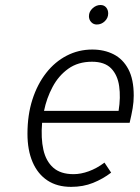

<svg xmlns="http://www.w3.org/2000/svg" viewBox="-20 -716 546 748"><path d="M257 12Q202.5 12 164.8 -13Q127 -38 107 -84.5Q87 -131 87 -195Q87 -268 106.2 -328Q125.5 -388 159.8 -431.8Q194 -475.5 240 -499.2Q286 -523 339.5 -523Q386 -523 422.5 -504.5Q459 -486 480 -446.5Q501 -407 501 -343.5Q501 -319.5 496.8 -294.2Q492.5 -269 485 -237.5H144Q139 -177.5 149 -132.8Q159 -88 187.5 -62.8Q216 -37.5 266.5 -37.5Q295 -37.5 326 -48.8Q357 -60 387 -82.5L413 -43.5Q381 -19 342.5 -3.5Q304 12 257 12ZM151.5 -284H442Q450.5 -337 444.2 -380.5Q438 -424 412.8 -449.8Q387.5 -475.5 338.5 -475.5Q284 -475.5 246 -448.2Q208 -421 184.8 -377.2Q161.5 -333.5 151.5 -284ZM357 -620.5Q344 -620.5 335.2 -630Q326.5 -639.5 326.5 -653Q326.5 -670.5 340.5 -683.5Q354.5 -696.5 371.5 -696.5Q385.5 -696.5 393.5 -687Q401.5 -677.5 401.5 -663.5Q401.5 -646 388.2 -633.2Q375 -620.5 357 -620.5Z"/></svg>

Font: Overpass ExtraLight
Style: Italic
Weight: 250
Italic angle: -10°
Designer: Delve Withrington, Dave Bailey, Thomas Jockin
Foundry: Delve Fonts LLC
Version: Version 4.000